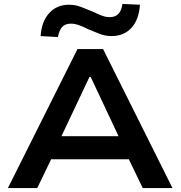

<svg xmlns="http://www.w3.org/2000/svg" viewBox="-20 -954 916 974"><path d="M20 0 373 -705H503L855 0H704L609 -197L674 -146H200L264 -197L169 0ZM434 -564 277 -232 246 -263H627L596 -232L440 -564ZM274 -766 186 -771Q191 -845 229.5 -887.5Q268 -930 330 -930Q364 -930 394.5 -917.5Q425 -905 450 -895Q471 -885 493.5 -876Q516 -867 536 -867Q566 -867 581.5 -884.5Q597 -902 601 -934L690 -930Q685 -855 647 -813Q609 -771 546 -771Q513 -771 482 -783.5Q451 -796 427 -806Q406 -817 383 -825.5Q360 -834 340 -834Q310 -834 295 -817Q280 -800 274 -766Z"/></svg>

Font: Nunito Sans 7pt SemiExpanded
Style: Bold
Weight: 700
Width: 6
Designer: Vernon Adams
Foundry: Vernon Adams
Version: Version 3.101;gftools[0.9.27]